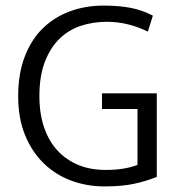

<svg xmlns="http://www.w3.org/2000/svg" viewBox="-20 -658 639 687"><path d="M351 -638Q405 -638 447 -630Q489 -622 527 -602L509 -545Q474 -562 437.5 -571Q401 -580 362 -580Q314 -580 270.5 -566Q227 -552 194 -520.5Q161 -489 141 -438Q121 -387 121 -314Q121 -251 138 -201.5Q155 -152 186.5 -118.5Q218 -85 261 -67.5Q304 -50 357 -50Q395 -50 423.5 -55Q452 -60 472 -68V-268H345V-324H541V-25Q504 -10 460.5 -0.5Q417 9 354 9Q290 9 234 -12Q178 -33 136 -74Q94 -115 69.5 -175Q45 -235 45 -314Q45 -393 68 -454Q91 -515 132 -555.5Q173 -596 229 -617Q285 -638 351 -638Z"/></svg>

Font: Mukta Vaani Light
Style: Regular
Weight: 300
Designer: Noopur Datye, Girish Dalvi, Yashodeep Gholap, Pallavi Karambelkar
Foundry: Ek Type
Version: Version 2.538;PS 1.000;hotconv 16.6.51;makeotf.lib2.5.65220;